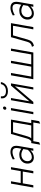

<svg xmlns="http://www.w3.org/2000/svg" viewBox="1706 -2488 938 4390"><g transform="rotate(-90 2175.0 -293.0)"><path d="M82 0 172 -511H225L186 -288.5H456.5L495.5 -511H548.5L458.5 0H405.5L448 -241H178L135 0Z M769.5 12Q705.5 12 667.8 -26.8Q630 -65.5 630 -132Q630 -187.5 656.2 -230Q682.5 -272.5 728.8 -296.8Q775 -321 835 -321Q873 -321 906.2 -309.5Q939.5 -298 969.5 -274.5L980.5 -334Q994.5 -407 973.2 -441.8Q952 -476.5 894.5 -476.5Q860.5 -476.5 818.2 -463Q776 -449.5 733 -424.5L725 -469.5Q773 -496.5 816.2 -509.8Q859.5 -523 898 -523Q951.5 -523 985 -501.8Q1018.5 -480.5 1030.5 -439.5Q1042.5 -398.5 1032 -339L973 0H922L933 -64Q897.5 -27 855.8 -7.5Q814 12 769.5 12ZM777 -34.5Q819.5 -34.5 861.5 -57.2Q903.5 -80 943.5 -124.5L962 -228Q932 -250.5 899.2 -262.2Q866.5 -274 833 -274Q789.5 -274 756 -256Q722.5 -238 703.5 -206.5Q684.5 -175 684.5 -134.5Q684.5 -89 709.5 -61.8Q734.5 -34.5 777 -34.5Z M1062 156.5 1098 -47.5H1140Q1158.5 -60 1174.8 -82.8Q1191 -105.5 1201 -139.5L1308 -511H1636L1555 -47.5H1631L1599 133.5L1543 156.5L1570 0H1141.5L1118 133.5ZM1208 -47.5H1502.5L1576 -463.5H1346.5L1252 -133Q1242.5 -100 1231.5 -79.8Q1220.5 -59.5 1208 -47.5Z M1757.5 0 1847.5 -511H1899.5L1810 0ZM1891.5 -617Q1878.5 -617 1869.5 -626Q1860.5 -635 1860.5 -648.5Q1860.5 -667 1873.2 -680Q1886 -693 1903.5 -693Q1917 -693 1925.8 -684Q1934.5 -675 1934.5 -660.5Q1934.5 -643 1922 -630Q1909.5 -617 1891.5 -617Z M1989 0 2079 -511H2129L2054.5 -90.5L2413 -511H2463.5L2373.5 0H2323L2398 -420.5L2039.5 0ZM2284 -580.5Q2231 -580.5 2192.2 -599.5Q2153.5 -618.5 2134.5 -654.5Q2115.5 -690.5 2122 -742H2168Q2161 -680 2192 -652.8Q2223 -625.5 2288 -625.5Q2350.5 -625.5 2393.5 -655.5Q2436.5 -685.5 2447 -742H2494Q2486 -696.5 2460 -660Q2434 -623.5 2390 -602Q2346 -580.5 2284 -580.5Z M2558 0 2648 -511H2701L2620 -47.5H2846L2927.5 -511H2980.5L2899 -47.5H3125.5L3207 -511H3260L3170 0Z M3320.5 12.5 3299.5 -31.5Q3346 -39.5 3372.8 -63.2Q3399.5 -87 3414.5 -139.5L3520.5 -511.5H3841L3750.5 0H3698.5L3780.5 -464.5H3561L3465 -127.5Q3447 -64 3412.8 -30.8Q3378.5 2.5 3320.5 12.5Z M4062 12Q3998 12 3960.2 -26.8Q3922.5 -65.5 3922.5 -132Q3922.5 -187.5 3948.8 -230Q3975 -272.5 4021.2 -296.8Q4067.5 -321 4127.5 -321Q4165.5 -321 4198.8 -309.5Q4232 -298 4262 -274.5L4273 -334Q4287 -407 4265.8 -441.8Q4244.5 -476.5 4187 -476.5Q4153 -476.5 4110.8 -463Q4068.5 -449.5 4025.5 -424.5L4017.5 -469.5Q4065.5 -496.5 4108.8 -509.8Q4152 -523 4190.5 -523Q4244 -523 4277.5 -501.8Q4311 -480.5 4323 -439.5Q4335 -398.5 4324.5 -339L4265.5 0H4214.5L4225.5 -64Q4190 -27 4148.2 -7.5Q4106.5 12 4062 12ZM4069.5 -34.5Q4112 -34.5 4154 -57.2Q4196 -80 4236 -124.5L4254.5 -228Q4224.5 -250.5 4191.8 -262.2Q4159 -274 4125.5 -274Q4082 -274 4048.5 -256Q4015 -238 3996 -206.5Q3977 -175 3977 -134.5Q3977 -89 4002 -61.8Q4027 -34.5 4069.5 -34.5Z"/></g></svg>

Font: Overpass ExtraLight
Style: Italic
Weight: 250
Italic angle: -10°
Designer: Delve Withrington, Dave Bailey, Thomas Jockin
Foundry: Delve Fonts LLC
Version: Version 4.000